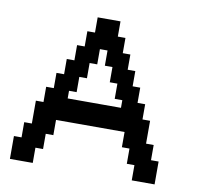

<svg xmlns="http://www.w3.org/2000/svg" viewBox="-72 -701 803 776"><g transform="rotate(10 329.0 -312.5)"><path d="M423.8 -281.2V-312.5H392.6V-375H361.3V-437.5H330.1V-500H298.8V-437.5H267.6V-375H236.3V-312.5H205.1V-281.2ZM17.6 0V-93.8H48.8V-156.2H80.1V-250H111.3V-312.5H142.6V-375H173.8V-437.5H205.1V-500H236.3V-562.5H267.6V-625H361.3V-562.5H392.6V-500H423.8V-437.5H455.1V-375H486.3V-312.5H517.6V-250H548.8V-156.2H580.1V-93.8H611.3V0H517.6V-62.5H486.3V-125H455.1V-187.5H173.8V-125H142.6V-62.5H111.3V0Z"/></g></svg>

Font: Terminal Grotesque
Style: Regular
Weight: 400
Designer: Raphaël Bastide
Foundry: http://raphaelbastide.com
Version: Version 1.0